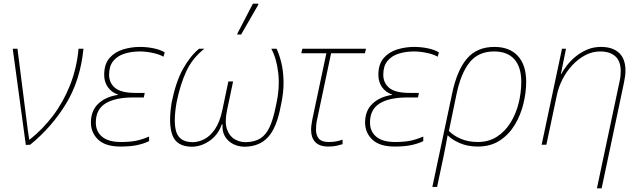

<svg xmlns="http://www.w3.org/2000/svg" viewBox="-20 -796 3520 1056"><path d="M122 1 50 -528H76L134 -72Q136 -56 138 -46Q140 -36 141 -28H143Q214 -84 271 -159Q328 -234 365 -327Q402 -420 412 -528H439Q422 -355 343.5 -226Q265 -97 146 0Z M643 10Q560 10 520 -28Q480 -66 480 -122Q480 -187 520.5 -225.5Q561 -264 628 -274L629 -276Q593 -288 573 -317Q553 -346 553 -384Q553 -443 582 -476.5Q611 -510 656.5 -524Q702 -538 750 -538Q787 -538 824 -530.5Q861 -523 886 -508L879 -484Q858 -497 820 -505Q782 -513 750 -513Q702 -513 663.5 -500.5Q625 -488 602.5 -460Q580 -432 580 -385Q580 -340 613 -312.5Q646 -285 725 -285H776L771 -260H713Q613 -260 560 -227Q507 -194 507 -122Q507 -73 541.5 -44Q576 -15 645 -15Q695 -15 729 -22Q763 -29 800 -45V-20Q775 -7 737 1.5Q699 10 643 10Z M1034 11Q952 10 928.5 -52Q905 -114 924 -232Q947 -346 986.5 -417Q1026 -488 1075 -528H1104Q1038 -476 1004.5 -403.5Q971 -331 951 -232Q932 -121 950.5 -68Q969 -15 1039 -14Q1072 -14 1104.5 -31Q1137 -48 1163 -86.5Q1189 -125 1203 -191L1236 -348H1262L1229 -191Q1215 -125 1228 -86.5Q1241 -48 1269.5 -31Q1298 -14 1331 -14Q1380 -15 1411.5 -34.5Q1443 -54 1463 -97.5Q1483 -141 1497 -212Q1520 -311 1510.5 -393.5Q1501 -476 1472 -528H1501Q1514 -502 1526 -456.5Q1538 -411 1539.5 -349.5Q1541 -288 1524 -212Q1502 -94 1454.5 -42Q1407 10 1326 11Q1292 11 1263 -3.5Q1234 -18 1217.5 -45.5Q1201 -73 1204 -112H1200Q1179 -53 1132 -21Q1085 11 1034 11ZM1285 -606 1286 -612 1371 -776H1401L1400 -769L1306 -606Z M1786 10Q1737 10 1714 -14.5Q1691 -39 1691 -82Q1691 -95 1693 -109.5Q1695 -124 1698 -140L1775 -503H1637L1643 -528H1993L1987 -503H1801L1725 -143Q1721 -127 1719.5 -112Q1718 -97 1718 -84Q1718 -51 1734 -33Q1750 -15 1787 -15Q1811 -15 1829.5 -18.5Q1848 -22 1864 -28V-3Q1848 2 1830 6Q1812 10 1786 10Z M2151 10Q2068 10 2028 -28Q1988 -66 1988 -122Q1988 -187 2028.5 -225.5Q2069 -264 2136 -274L2137 -276Q2101 -288 2081 -317Q2061 -346 2061 -384Q2061 -443 2090 -476.5Q2119 -510 2164.5 -524Q2210 -538 2258 -538Q2295 -538 2332 -530.5Q2369 -523 2394 -508L2387 -484Q2366 -497 2328 -505Q2290 -513 2258 -513Q2210 -513 2171.5 -500.5Q2133 -488 2110.5 -460Q2088 -432 2088 -385Q2088 -340 2121 -312.5Q2154 -285 2233 -285H2284L2279 -260H2221Q2121 -260 2068 -227Q2015 -194 2015 -122Q2015 -73 2049.5 -44Q2084 -15 2153 -15Q2203 -15 2237 -22Q2271 -29 2308 -45V-20Q2283 -7 2245 1.5Q2207 10 2151 10Z M2467 -283Q2494 -411 2549 -474.5Q2604 -538 2699 -538Q2783 -538 2828.5 -488Q2874 -438 2874 -346Q2874 -289 2859 -226.5Q2844 -164 2812 -110.5Q2780 -57 2729.5 -23.5Q2679 10 2607 10Q2552 10 2508.5 -9Q2465 -28 2442 -52Q2436 -19 2430.5 9Q2425 37 2420 62L2384 232H2358ZM2608 -15Q2668 -15 2713 -44Q2758 -73 2788 -121.5Q2818 -170 2832.5 -228.5Q2847 -287 2847 -346Q2847 -427 2809 -470Q2771 -513 2697 -513Q2611 -513 2562.5 -452.5Q2514 -392 2490 -274L2449 -76Q2475 -49 2516 -32Q2557 -15 2608 -15Z M3387 -345Q3391 -362 3392.5 -376.5Q3394 -391 3394 -404Q3394 -460 3364 -486.5Q3334 -513 3281 -513Q3237 -513 3198 -492Q3159 -471 3127 -436.5Q3095 -402 3073.5 -359.5Q3052 -317 3043 -274L2985 0H2959L3071 -528H3093L3065 -389H3067Q3078 -410 3098 -436Q3118 -462 3146 -485Q3174 -508 3209 -523Q3244 -538 3285 -538Q3350 -538 3385 -505Q3420 -472 3420 -408Q3420 -379 3412 -342L3289 240H3263Z"/></svg>

Font: Noto Sans Thin
Style: Italic
Weight: 100
Italic angle: -12°
Designer: Monotype Design Team
Foundry: Monotype Imaging Inc.
Version: Version 2.013; ttfautohint (v1.8.4.7-5d5b)